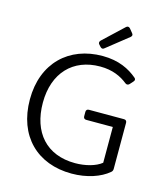

<svg xmlns="http://www.w3.org/2000/svg" viewBox="-121 -916 893 1023"><g transform="rotate(15 325.0 -405.0)"><path d="M335 -690.4 344.7 -679.7C351.6 -672.9 358.4 -671.9 366.2 -678.7L485.4 -773.4C493.2 -780.3 494.1 -787.1 487.3 -794.9L469.7 -816.4C462.9 -824.2 454.1 -824.2 447.3 -817.4L335.9 -712.9C329.1 -706.1 328.1 -697.3 335 -690.4ZM52.7 -313.5C52.7 -111.3 179.7 11.7 369.1 11.7C453.1 11.7 526.4 -13.7 571.3 -51.8C578.1 -57.6 580.1 -63.5 580.1 -71.3V-325.2C580.1 -335 574.2 -340.8 564.5 -340.8H371.1C361.3 -340.8 355.5 -335 355.5 -325.2V-300.8C355.5 -291 361.3 -285.2 371.1 -285.2H517.6V-87.9C485.4 -61.5 428.7 -46.9 373 -46.9C214.8 -46.9 124 -150.4 124 -314.5C124 -478.5 220.7 -579.1 370.1 -579.1C438.5 -579.1 486.3 -556.6 522.5 -527.3C530.3 -521.5 538.1 -522.5 544.9 -529.3L561.5 -547.9C568.4 -554.7 568.4 -563.5 560.5 -569.3C517.6 -605.5 458 -636.7 368.2 -636.7C183.6 -636.7 52.7 -514.6 52.7 -313.5Z"/></g></svg>

Font: Ed Sans Neue Light
Style: Regular
Weight: 300
Designer: Stephen Hutchings
Version: Version 1.004;PS 001.004;hotconv 1.0.88;makeotf.lib2.5.64775